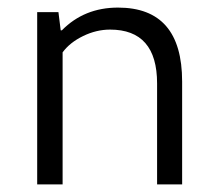

<svg xmlns="http://www.w3.org/2000/svg" viewBox="-20 -486 573 506"><path d="M460 0H394V-266Q394 -408 270 -408Q234 -408 199 -391Q164 -374 145 -348V0H78V-454H134L140 -406H143Q202 -466 291 -466Q460 -466 460 -271Z"/></svg>

Font: Tajawal
Style: Regular
Weight: 400
Designer: Boutros Fonts
Foundry: Created by Boutros International 2017
Version: Version 1.700